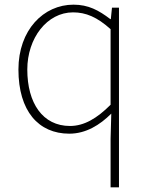

<svg xmlns="http://www.w3.org/2000/svg" viewBox="-20 -560 635 823"><path d="M277 13C348 13 408 -24 457 -73L454 35V243H490V-527H460L455 -478H453C403 -516 359 -540 295 -540C167 -540 59 -432 59 -262C59 -84 145 13 277 13ZM293 -507C348 -507 396 -487 454 -435V-111C396 -53 341 -20 280 -20C163 -20 97 -118 97 -262C97 -397 182 -507 293 -507Z"/></svg>

Font: Kinto Sans Thin
Style: Regular
Weight: 100
Designer: Authors: Ryoko NISHIZUKA  (kana & ideographs); Paul D. Hunt (Latin, Greek & Cyrillic); Wenlong ZHANG  (bopomofo); Sandol
Foundry: Adobe Systems Incorporated, ookami Inc.
Version: Version 0.001